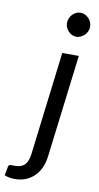

<svg xmlns="http://www.w3.org/2000/svg" viewBox="-176 -774 514 999"><g transform="rotate(10 81.0 -274.0)"><path d="M195.5 -506.5 128.5 37.5Q124.5 68 113.2 94.2Q102 120.5 83 140Q64 159.5 37.8 170.8Q11.5 182 -22 182Q-39.5 182 -52 179.5Q-64.5 177 -76.5 172L-67.5 124Q-65 117.5 -61.5 115.8Q-58 114 -51 114Q-47.5 114 -43.2 114.2Q-39 114.5 -33.5 114.5Q2 114.5 19.2 96.2Q36.5 78 41.5 37.5L108 -506.5ZM227 -665.5Q227 -652.5 221.8 -641.2Q216.5 -630 207.8 -621.2Q199 -612.5 187.8 -607.5Q176.5 -602.5 165 -602.5Q153 -602.5 142.2 -607.5Q131.5 -612.5 123.2 -621.2Q115 -630 110 -641.2Q105 -652.5 105 -665.5Q105 -678.5 110 -690Q115 -701.5 123.5 -710.2Q132 -719 142.8 -724.2Q153.5 -729.5 165.5 -729.5Q177.5 -729.5 188.5 -724.5Q199.5 -719.5 208.2 -710.8Q217 -702 222 -690.2Q227 -678.5 227 -665.5Z"/></g></svg>

Font: Lato TR
Style: Italic
Weight: 400
Italic angle: -12°
Designer: Lukasz Dziedzic
Foundry: tyPoland Lukasz Dziedzic
Version: Version 1.104 2013